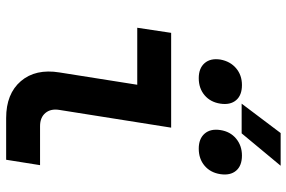

<svg xmlns="http://www.w3.org/2000/svg" viewBox="-178 -778 955 640"><g transform="rotate(90 300.0 -457.5)"><path d="M373 0Q292 0 250 -49Q208 -98 221 -178L262 -437H72L89 -550H405L346 -178Q341 -149 356 -131Q371 -113 400 -113H530L512 0ZM325 -785 423 -915H532L424 -785ZM475 -642Q442 -642 425 -661.5Q408 -681 413 -714Q418 -747 441.5 -766.5Q465 -786 498 -786Q532 -786 548.5 -766.5Q565 -747 560 -714Q555 -681 532 -661.5Q509 -642 475 -642ZM240 -642Q207 -642 190 -661.5Q173 -681 178 -714Q184 -747 207 -766.5Q230 -786 263 -786Q297 -786 313.5 -766.5Q330 -747 325 -714Q320 -681 297 -661.5Q274 -642 240 -642Z"/></g></svg>

Font: JetBrains Mono NL
Style: Bold Italic
Weight: 700
Italic angle: -9°
Designer: Philipp Nurullin, Konstantin Bulenkov
Foundry: JetBrains
Version: Version 2.304; ttfautohint (v1.8.4.7-5d5b)